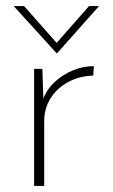

<svg xmlns="http://www.w3.org/2000/svg" viewBox="-20 -610 371 630"><path d="M119 -384 123 -265 119 -278Q131 -314 158 -339.5Q185 -365 219 -379Q253 -393 288 -393L286 -362Q242 -361 205 -341.5Q168 -322 146.5 -288.5Q125 -255 125 -213V0H92V-384ZM59 -590 174 -460 156 -458 272 -590H305L167 -435H166L25 -590Z"/></svg>

Font: Josefin Sans Thin ExtraLight
Style: Regular
Weight: 250
Version: Version 2.001